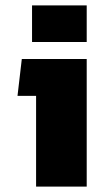

<svg xmlns="http://www.w3.org/2000/svg" viewBox="-20 -693 387 713"><path d="M99 -673H302V-537H99ZM114 -337H45L61 -474H302V0H114Z"/></svg>

Font: Kanit Bold
Style: Regular
Weight: 700
Designer: Katatrad Team
Foundry: CadsonDemak
Version: Version 1.000